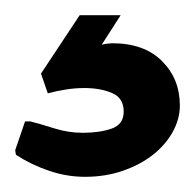

<svg xmlns="http://www.w3.org/2000/svg" viewBox="-20 -20 257 253"><path d="M0 178 13 140H20Q32 143 51 149Q70 155 89 155Q111 155 127 149.5Q143 144 143 127Q143 109 127.5 102.5Q112 96 91 96Q79 96 66.5 98Q54 100 43 103L34 77L85 0H139L114 39Q117 38 121.5 37.5Q126 37 128 37Q170 37 193.5 60.5Q217 84 217 119Q217 137 207.5 154Q198 171 181.5 184Q165 197 142 205Q119 213 92 213Q68 213 44.5 205Q21 197 1 184Z"/></svg>

Font: QuattrocentoBold
Style: Bold
Weight: 700
Designer: Pablo Impallari
Foundry: Pablo Impallari, Igino Marini, Branda Gallo
Version: Version 2.000